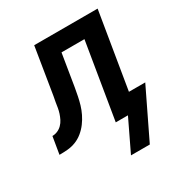

<svg xmlns="http://www.w3.org/2000/svg" viewBox="-207 -636 872 928"><g transform="rotate(-30 229.0 -172.5)"><path d="M256 175 340 0H272L342 -424H214L185 -246Q181 -223 176.5 -200.5Q172 -178 165.5 -156Q159 -134 148.5 -112.5Q138 -91 123.5 -71.5Q109 -52 90 -36.5Q71 -21 49 -12.5Q27 -4 4 -2Q-19 0 -42 0L-26 -96Q-11 -96 3 -102Q17 -108 28 -119Q39 -130 46 -144Q53 -158 57.5 -172Q62 -186 64.5 -200.5Q67 -215 69 -229Q71 -237 72 -245Q73 -253 75 -261L117 -520H471L401 -96H492L361 175Z"/></g></svg>

Font: Iosevka SS04
Style: Bold Italic
Weight: 700
Italic angle: -9°
Monospace: yes
Designer: Belleve Invis
Foundry: Belleve Invis
Version: Version 19.0.0; ttfautohint (v1.8.4)